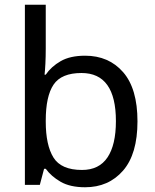

<svg xmlns="http://www.w3.org/2000/svg" viewBox="-20 -780 655 810"><path d="M173 -575Q173 -541 171.5 -511.5Q170 -482 168 -465H173Q196 -499 236 -522Q276 -545 339 -545Q439 -545 499.5 -475.5Q560 -406 560 -268Q560 -130 499 -60Q438 10 339 10Q276 10 236 -13Q196 -36 173 -68H166L148 0H85V-760H173ZM324 -472Q239 -472 206 -423Q173 -374 173 -271V-267Q173 -168 205.5 -115.5Q238 -63 326 -63Q398 -63 433.5 -116Q469 -169 469 -269Q469 -472 324 -472Z"/></svg>

Font: Noto Sans Tifinagh SIL
Style: Regular
Weight: 400
Designer: JamraPatel
Foundry: JamraPatel LLC
Version: Version 2.006; ttfautohint (v1.8.4.7-5d5b)